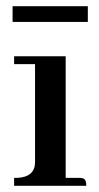

<svg xmlns="http://www.w3.org/2000/svg" viewBox="-20 -598 318 618"><path d="M20.5 -527.3H262.7V-578.1H20.5ZM234.4 -25.4H191.4V-417H25.4V-391.6H92.8V-76.2Q92.8 -28.3 35.2 -25.4Q30.3 -25.4 25.4 -25.4V0H257.8Q257.8 -22.5 245.1 -24.4Q240.2 -25.4 234.4 -25.4Z"/></svg>

Font: Abhaya Libre SemiBold
Style: Regular
Weight: 600
Designer: Pushpananda Ekanayake, Sol Matas, Pathum Egodawatta
Foundry: Mooniak
Version: Version 1.050 ; ttfautohint (v1.6)